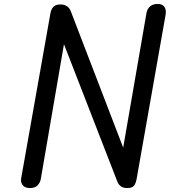

<svg xmlns="http://www.w3.org/2000/svg" viewBox="-20 -951 859 971"><path d="M130 0Q107.5 0 95.5 -13.8Q83.5 -27.5 87 -49L235 -883.5Q239 -906 250.8 -917.2Q262.5 -928.5 285.5 -928.5Q304.5 -928.5 318 -919.8Q331.5 -911 337.5 -895.5L603 -204.5L720.5 -883.5Q724.5 -906.5 739 -918.8Q753.5 -931 777 -931Q802.5 -931 812.2 -915.2Q822 -899.5 817 -873.5L670.5 -43.5Q667.5 -27 659 -13.5Q650.5 0 623.5 0Q603.5 0 592 -8.2Q580.5 -16.5 574.5 -30L303.5 -727.5L186.5 -46.5Q183.5 -28.5 170.8 -14.2Q158 0 130 0Z"/></svg>

Font: Edu AU VIC WA NT Pre Medium
Style: Regular
Weight: 500
Designer: Tina and Corey Anderson, Eben Sorkin, Mirko Velimirovic
Foundry: Google for Education
Version: Version 1.001